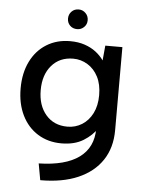

<svg xmlns="http://www.w3.org/2000/svg" viewBox="-58 -715 721 962"><g transform="rotate(5 302.0 -234.5)"><path d="M299 -570Q277 -570 263 -584Q249 -598 249 -619Q249 -640 263 -654.5Q277 -669 299 -669Q319 -669 333.5 -654.5Q348 -640 348 -619Q348 -598 333.5 -584Q319 -570 299 -570ZM447 -500H533V-82Q533 6 491 69Q449 132 370.5 166Q292 200 181 200L166 117Q300 114 369 63.5Q438 13 438 -82V-87L449 -86Q425 -48 380.5 -20.5Q336 7 270 7Q203 7 151.5 -25Q100 -57 71.5 -115Q43 -173 43 -250Q43 -327 71.5 -385Q100 -443 151.5 -475Q203 -507 270 -507Q311 -507 343.5 -496Q376 -485 400 -466.5Q424 -448 440 -425ZM144 -250Q144 -173 184.5 -126Q225 -79 293 -79Q333 -79 366 -99.5Q399 -120 418.5 -158.5Q438 -197 438 -250Q438 -304 418.5 -342Q399 -380 365.5 -400.5Q332 -421 293 -421Q225 -421 184.5 -374Q144 -327 144 -250Z"/></g></svg>

Font: Albert Sans Medium
Style: Regular
Weight: 500
Designer: Andreas Rasmussen
Foundry: a.Foundry
Version: Version 1.025